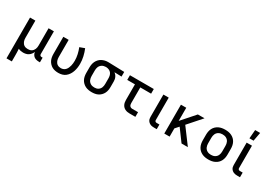

<svg xmlns="http://www.w3.org/2000/svg" viewBox="11 -1768 4177 2996"><g transform="rotate(30 2100.0 -270.5)"><path d="M85 215V-520H181V-210Q181 -193 183.5 -176Q186 -159 192.5 -143.5Q199 -128 209.5 -114.5Q220 -101 234.5 -92Q249 -83 266 -79.5Q283 -76 300 -76Q317 -76 334 -79.5Q351 -83 365.5 -92Q380 -101 390.5 -114.5Q401 -128 407.5 -143.5Q414 -159 416.5 -176Q419 -193 419 -210V-520H515V-111Q515 -104 517 -97Q519 -90 524 -85Q529 -80 536 -78Q543 -76 550 -76H568V8H550Q527 8 504 3Q481 -2 462.5 -15.5Q444 -29 432.5 -50Q421 -71 419 -94Q410 -71 394.5 -51Q379 -31 358 -17Q337 -3 312 2.5Q287 8 263 8Q240 8 218.5 3.5Q197 -1 177 -11Q179 18 180 48Q181 78 181 107V215Z M896 8Q867 8 838.5 2.5Q810 -3 785 -16.5Q760 -30 740 -51.5Q720 -73 707.5 -98.5Q695 -124 690 -152.5Q685 -181 685 -210V-520H781V-210Q781 -193 783.5 -176.5Q786 -160 792 -144.5Q798 -129 808 -115.5Q818 -102 832 -93Q846 -84 862.5 -80Q879 -76 896 -76Q918 -76 940 -85Q962 -94 977 -111Q992 -128 1001.5 -149Q1011 -170 1016.5 -192.5Q1022 -215 1024.5 -238Q1027 -261 1027 -284Q1027 -340 1014.5 -396Q1002 -452 981 -504L1069 -536Q1094 -476 1108.5 -412Q1123 -348 1123 -283Q1123 -249 1118 -214Q1113 -179 1102 -146Q1091 -113 1072 -83.5Q1053 -54 1026 -32Q999 -10 965 -1Q931 8 896 8Z M1499 8Q1470 8 1440.5 3Q1411 -2 1384.5 -15Q1358 -28 1336.5 -49Q1315 -70 1301.5 -96Q1288 -122 1282.5 -151.5Q1277 -181 1277 -210V-310Q1277 -338 1282 -366Q1287 -394 1299.5 -419.5Q1312 -445 1331.5 -466Q1351 -487 1376 -500.5Q1401 -514 1428.5 -521Q1456 -528 1484 -528H1500L1782 -520V-436L1653 -440Q1668 -429 1680 -414.5Q1692 -400 1700 -383Q1708 -366 1711.5 -347.5Q1715 -329 1715 -310V-210Q1715 -181 1710 -152Q1705 -123 1692 -97Q1679 -71 1658.5 -50Q1638 -29 1612 -15.5Q1586 -2 1557 3Q1528 8 1499 8ZM1499 -76Q1516 -76 1533 -79.5Q1550 -83 1564.5 -92Q1579 -101 1590 -114Q1601 -127 1607.5 -143Q1614 -159 1616.5 -176Q1619 -193 1619 -210V-310Q1619 -334 1613.5 -358Q1608 -382 1593.5 -401.5Q1579 -421 1556.5 -431.5Q1534 -442 1510 -444H1491Q1475 -444 1458.5 -439.5Q1442 -435 1427.5 -426Q1413 -417 1402 -404Q1391 -391 1384.5 -375.5Q1378 -360 1375.5 -343.5Q1373 -327 1373 -310V-210Q1373 -193 1376 -175.5Q1379 -158 1386 -142Q1393 -126 1405 -113Q1417 -100 1432 -91.5Q1447 -83 1464.5 -79.5Q1482 -76 1499 -76Z M2179 0Q2158 0 2137.5 -3.5Q2117 -7 2098 -16Q2079 -25 2064 -40Q2049 -55 2040 -74Q2031 -93 2027.5 -113.5Q2024 -134 2024 -155V-436H1885V-520H2315V-436H2120V-155Q2120 -142 2122.5 -128.5Q2125 -115 2133 -104.5Q2141 -94 2153.5 -89Q2166 -84 2179 -84H2283V0Z M2620 0Q2603 0 2586.5 -2Q2570 -4 2554.5 -10.5Q2539 -17 2526 -27.5Q2513 -38 2504 -52Q2495 -66 2491.5 -82.5Q2488 -99 2488 -115V-520H2584V-115Q2584 -109 2586.5 -102.5Q2589 -96 2594 -91.5Q2599 -87 2606 -85.5Q2613 -84 2620 -84H2668V0Z M2804 0V-520H2900V-283L3109 -520H3229L3019 -282L3229 0H3115L2958 -213L2900 -148V0Z M3600 8Q3570 8 3541 3Q3512 -2 3485 -15Q3458 -28 3436.5 -48.5Q3415 -69 3401.5 -95.5Q3388 -122 3382.5 -151Q3377 -180 3377 -210V-310Q3377 -340 3382.5 -369Q3388 -398 3401.5 -424.5Q3415 -451 3436.5 -471.5Q3458 -492 3485 -505Q3512 -518 3541 -523Q3570 -528 3600 -528Q3630 -528 3659 -523Q3688 -518 3715 -505Q3742 -492 3763.5 -471.5Q3785 -451 3798.5 -424.5Q3812 -398 3817.5 -369Q3823 -340 3823 -310V-210Q3823 -180 3817.5 -151Q3812 -122 3798.5 -95.5Q3785 -69 3763.5 -48.5Q3742 -28 3715 -15Q3688 -2 3659 3Q3630 8 3600 8ZM3600 -76Q3618 -76 3635 -79.5Q3652 -83 3667.5 -91.5Q3683 -100 3695 -113Q3707 -126 3714 -142Q3721 -158 3724 -175Q3727 -192 3727 -210V-310Q3727 -328 3724 -345Q3721 -362 3714 -378Q3707 -394 3695 -407Q3683 -420 3667.5 -428.5Q3652 -437 3635 -440.5Q3618 -444 3600 -444Q3582 -444 3565 -440.5Q3548 -437 3532.5 -428.5Q3517 -420 3505 -407Q3493 -394 3486 -378Q3479 -362 3476 -345Q3473 -328 3473 -310V-210Q3473 -192 3476 -175Q3479 -158 3486 -142Q3493 -126 3505 -113Q3517 -100 3532.5 -91.5Q3548 -83 3565 -79.5Q3582 -76 3600 -76Z M4120 0Q4103 0 4086.5 -2Q4070 -4 4054.5 -10.5Q4039 -17 4026 -27.5Q4013 -38 4004 -52Q3995 -66 3991.5 -82.5Q3988 -99 3988 -115V-520H4084V-115Q4084 -109 4086.5 -102.5Q4089 -96 4094 -91.5Q4099 -87 4106 -85.5Q4113 -84 4120 -84H4168V0ZM3992 -600 4005 -756H4095L4066 -600Z"/></g></svg>

Font: Iosevka Aile Medium
Style: Regular
Weight: 500
Designer: Belleve Invis
Foundry: Belleve Invis
Version: Version 27.3.5; ttfautohint (v1.8.4)